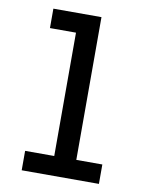

<svg xmlns="http://www.w3.org/2000/svg" viewBox="-83 -796 666 857"><g transform="rotate(10 250.0 -367.5)"><path d="M75 0V-88H207V-647H89V-735H307V-88H425V0Z"/></g></svg>

Font: Iosevka SS18 Semibold
Style: Regular
Weight: 600
Monospace: yes
Designer: Belleve Invis
Foundry: Belleve Invis
Version: Version 25.1.1; ttfautohint (v1.8.4)